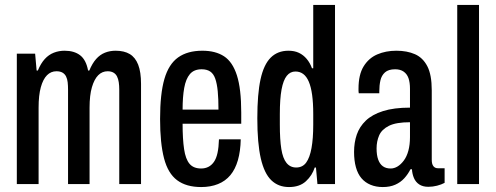

<svg xmlns="http://www.w3.org/2000/svg" viewBox="-20 -744 2004 776"><path d="M48 0V-527H122L128 -459H133Q145 -488 161 -505.5Q177 -523 197.5 -531Q218 -539 241 -539Q280 -539 304 -520.5Q328 -502 336 -459H341Q353 -488 368.5 -505.5Q384 -523 404 -531Q424 -539 447 -539Q482 -539 504.5 -525.5Q527 -512 538.5 -482.5Q550 -453 550 -405V0H462V-382Q462 -398 460 -411.5Q458 -425 453 -435Q448 -445 438.5 -450.5Q429 -456 415 -456Q393 -456 377 -440Q361 -424 351.5 -391.5Q342 -359 342 -309V0H255V-382Q255 -398 253.5 -411.5Q252 -425 247 -435Q242 -445 232.5 -450.5Q223 -456 208 -456Q186 -456 170 -440Q154 -424 145 -391.5Q136 -359 136 -309V0Z M793 12Q733 12 696 -15.5Q659 -43 643 -104Q627 -165 627 -263Q627 -365 644.5 -425Q662 -485 700 -512Q738 -539 798 -539Q851 -539 885.5 -516.5Q920 -494 937.5 -439.5Q955 -385 955 -289V-244H718Q718 -182 724 -141.5Q730 -101 746 -82Q762 -63 793 -63Q809 -63 822 -69.5Q835 -76 844.5 -89.5Q854 -103 859 -125.5Q864 -148 865 -181H953Q952 -133 941.5 -96.5Q931 -60 911 -36Q891 -12 861 0Q831 12 793 12ZM718 -301H863Q863 -345 860 -375.5Q857 -406 850 -426Q843 -446 829.5 -455Q816 -464 795 -464Q764 -464 747.5 -444.5Q731 -425 724.5 -388.5Q718 -352 718 -301Z M1148 12Q1105 12 1076.5 -15.5Q1048 -43 1034 -104Q1020 -165 1020 -266Q1020 -364 1033 -423.5Q1046 -483 1074 -511Q1102 -539 1146 -539Q1170 -539 1188 -530.5Q1206 -522 1219.5 -506Q1233 -490 1241 -468H1246V-724H1334V0H1263L1257 -67H1252Q1242 -35 1216.5 -11.5Q1191 12 1148 12ZM1177 -67Q1203 -67 1217.5 -87Q1232 -107 1239 -145.5Q1246 -184 1246 -240V-283Q1246 -328 1241.5 -360.5Q1237 -393 1228 -414Q1219 -435 1205.5 -445Q1192 -455 1174 -455Q1153 -455 1139 -437.5Q1125 -420 1118 -382.5Q1111 -345 1111 -283V-240Q1111 -180 1117 -142Q1123 -104 1138 -85.5Q1153 -67 1177 -67Z M1527 12Q1500 12 1478 3Q1456 -6 1441 -23.5Q1426 -41 1418.5 -68Q1411 -95 1411 -130Q1411 -168 1422 -200Q1433 -232 1458.5 -256.5Q1484 -281 1528 -295Q1572 -309 1637 -309V-385Q1637 -411 1631 -428Q1625 -445 1611.5 -454.5Q1598 -464 1577 -464Q1550 -464 1536 -451.5Q1522 -439 1517.5 -419Q1513 -399 1513 -375V-367H1430Q1429 -371 1429 -376Q1429 -381 1429 -386Q1429 -442 1449.5 -475.5Q1470 -509 1504.5 -524Q1539 -539 1582 -539Q1625 -539 1657 -525Q1689 -511 1707 -476.5Q1725 -442 1725 -379V-98Q1725 -81 1731.5 -72.5Q1738 -64 1750 -64H1777V-5Q1764 2 1746.5 6.5Q1729 11 1711 11Q1689 11 1674.5 1.5Q1660 -8 1653 -24.5Q1646 -41 1645 -60H1639Q1629 -40 1614 -23.5Q1599 -7 1577.5 2.5Q1556 12 1527 12ZM1559 -63Q1573 -63 1586.5 -71Q1600 -79 1612 -95Q1624 -111 1630.5 -135Q1637 -159 1637 -190V-250Q1581 -250 1552 -235.5Q1523 -221 1512.5 -197Q1502 -173 1502 -144Q1502 -117 1508.5 -99Q1515 -81 1527.5 -72Q1540 -63 1559 -63Z M1828 0V-724H1916V0Z"/></svg>

Font: Archivo ExtraCondensed Medium
Style: Regular
Weight: 500
Width: 2
Designer: Hector Gatti
Foundry: Omnibus-Type
Version: Version 2.001